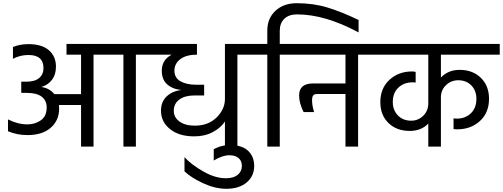

<svg xmlns="http://www.w3.org/2000/svg" viewBox="-20 -917 3146 1201"><path d="M946 -642V-575H830V0H752V-575H565V0H487V-260H349Q350 -253 350 -238Q350 -164 297.5 -118Q245 -72 152 -72Q87 -72 30 -96V-170Q92 -139 151 -139Q199 -139 235.5 -164.5Q272 -190 272 -245Q272 -288 241 -312Q210 -336 147 -336H113V-406H145Q198 -406 225 -429Q252 -452 252 -491Q252 -573 158 -573Q105 -573 61 -549V-623Q104 -641 159 -641Q241 -641 285.5 -603Q330 -565 330 -500Q330 -450 304.5 -417Q279 -384 238 -373Q289 -366 320 -328H487V-575H396V-642Z M1580 -642V-575H1465V0H1387V-157Q1362 -118 1311.5 -91Q1261 -64 1195 -64Q1100 -64 1043.5 -109.5Q987 -155 987 -224Q987 -280 1022 -313.5Q1057 -347 1114 -354Q1058 -360 1025 -390Q992 -420 992 -474Q992 -543 1054 -575H902V-642H1212V-575H1211Q1145 -575 1108 -547Q1071 -519 1071 -475Q1071 -430 1109 -408.5Q1147 -387 1207 -387H1257V-320H1198Q1137 -320 1102 -294.5Q1067 -269 1067 -224Q1067 -183 1102.5 -157Q1138 -131 1199 -131Q1283 -131 1335 -182.5Q1387 -234 1387 -298V-642Z M1134 155V66Q1177 113 1251.5 155.5Q1326 198 1393 198Q1441 198 1467 176.5Q1493 155 1493 121Q1493 89 1472 71.5Q1451 54 1415 54Q1372 54 1317 87V16L1328 11Q1338 6 1349 2Q1360 -2 1378.5 -6Q1397 -10 1416 -10Q1493 -10 1531.5 26Q1570 62 1570 121Q1570 185 1522.5 224.5Q1475 264 1396 264Q1327 264 1252.5 230Q1178 196 1134 155Z M1836 -897Q1940 -897 2028.5 -870Q2117 -843 2223 -792V-714Q2014 -827 1838 -827Q1787 -827 1758.5 -799.5Q1730 -772 1730 -724V-642H1845V-575H1730V0H1652V-575H1536V-642H1652V-725Q1652 -802 1703 -849.5Q1754 -897 1836 -897Z M1801 -642H2335V-575H2220V0H2141V-329H1964Q1946 -329 1939 -320Q1932 -311 1932 -290Q1932 -255 1945 -216H1879Q1851 -272 1851 -320Q1851 -395 1938 -395H2141V-575H1801Z M3106 -575H2738V-432Q2784 -480 2855 -480Q2937 -480 2988 -430Q3039 -380 3039 -299Q3039 -212 2982 -160Q2925 -108 2840 -108Q2829 -108 2817 -110V-177Q2827 -175 2837 -175Q2890 -175 2925 -208Q2960 -241 2960 -299Q2960 -350 2928.5 -382.5Q2897 -415 2846 -415Q2802 -415 2770 -384.5Q2738 -354 2738 -308V0H2659V-144Q2615 -98 2543 -98Q2461 -98 2410 -147.5Q2359 -197 2359 -278Q2359 -365 2416 -417.5Q2473 -470 2557 -470Q2573 -470 2580 -467V-401Q2575 -402 2561 -402Q2507 -402 2472 -369Q2437 -336 2437 -279Q2437 -228 2469 -195Q2501 -162 2552 -162Q2596 -162 2627.5 -193Q2659 -224 2659 -270V-575H2291V-642H3106Z"/></svg>

Font: Hind
Style: Regular
Weight: 400
Designer: Manushi Parikh, Satya Rajpurohit
Foundry: Indian Type Foundry
Version: Version 2.000;PS 1.0;hotconv 1.0.79;makeotf.lib2.5.61930